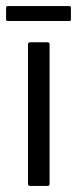

<svg xmlns="http://www.w3.org/2000/svg" viewBox="-25 -611 253 631"><path d="M138 -7Q138 0 131 0H74Q67 0 67 -7V-465Q67 -472 74 -472H131Q138 -472 138 -465ZM208 -546Q208 -544 207 -543Q206 -542 202 -542H1Q-3 -542 -4 -543.5Q-5 -545 -5 -547V-585Q-5 -589 -3.5 -590Q-2 -591 1 -591H202Q206 -591 207 -590Q208 -589 208 -585Z"/></svg>

Font: Glory
Style: Regular
Weight: 400
Designer: Robert Leuschke
Foundry: Robert Leuschke
Version: Version 1.011